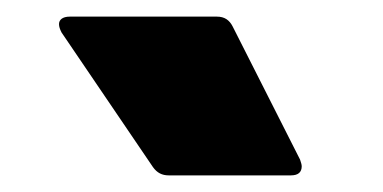

<svg xmlns="http://www.w3.org/2000/svg" viewBox="-20 -805 461 231"><path d="M183 -594H330C339 -594 343 -598 343 -605C343 -607 342 -610 341 -613L260 -773C256 -781 250 -785 241 -785H64C55 -785 51 -781 51 -776C51 -773 52 -770 54 -766L164 -604C169 -597 175 -594 183 -594Z"/></svg>

Font: LINE Seed JP App_OTF ExtraBold
Style: Regular
Weight: 800
Designer: LINE & Fontrix & Fontworks
Version: Version 1.013